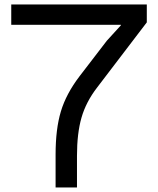

<svg xmlns="http://www.w3.org/2000/svg" viewBox="-20 -830 700 850"><path d="M629.9 -810.1V-731L410.2 -442.9Q360.8 -378.9 340.8 -309.3Q320.8 -239.7 320.8 -140.1V0H226.1V-146Q226.1 -258.8 249.5 -336.7Q272.9 -414.6 332 -492.2L453.1 -649.9L515.1 -717.8V-720.2H29.8V-810.1Z"/></svg>

Font: Sinkin Sans 400 Regular
Style: Regular
Weight: 400
Designer: Keith Bates
Foundry: K-Type
Version: Sinkin Sans (version 1.0)  by Keith Bates   •   © 2014   www